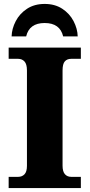

<svg xmlns="http://www.w3.org/2000/svg" viewBox="-20 -956 455 976"><path d="M24 -57H72Q92 -57 104.5 -70Q117 -83 117 -113V-598Q117 -630 104.5 -643.5Q92 -657 72 -657H24V-714H391V-657H342Q321 -657 309.5 -644Q298 -631 298 -598V-114Q298 -84 310 -70.5Q322 -57 342 -57H391V0H24ZM207 -936Q259 -936 296.5 -911.5Q334 -887 354 -848.5Q374 -810 375 -771H301Q285 -839 207 -839Q129 -839 113 -771H39Q40 -810 60 -848.5Q80 -887 117.5 -911.5Q155 -936 207 -936Z"/></svg>

Font: Noto Serif ExtraBold
Style: Regular
Weight: 800
Designer: Monotype Design Team
Foundry: Monotype Imaging Inc.
Version: Version 1.001